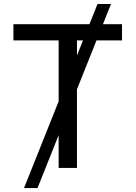

<svg xmlns="http://www.w3.org/2000/svg" viewBox="-20 -850 686 972"><path d="M101.6 102.1 473.6 -829.6H542L169.9 102.1ZM47.9 -645.5V-727.5H597.7V-645.5H369.6V0H276.9V-645.5Z"/></svg>

Font: Inter Variable LoSnoCo
Style: Regular
Weight: 400
Designer: Rasmus Andersson
Foundry: rsms
Version: Version 4.000;git-a52131595; featfreeze: case,dlig,ss01,ss02